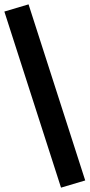

<svg xmlns="http://www.w3.org/2000/svg" viewBox="-40 -785 411 881"><path d="M240 76 -20 -732 91 -765 351 43Z"/></svg>

Font: Nunito Sans 12pt ExtraLight ExtraBold
Style: Regular
Weight: 800
Version: Version 3.101;gftools[0.9.27]